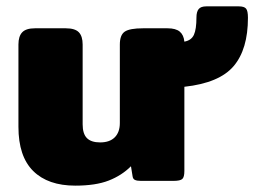

<svg xmlns="http://www.w3.org/2000/svg" viewBox="-20 -569 800 604"><path d="M38 -170V-429Q38 -455 50 -467.5Q62 -480 90 -480H187Q216 -480 228 -467.5Q240 -455 240 -429V-178Q240 -148 253.5 -134.5Q267 -121 295 -121Q325 -121 341 -137Q357 -153 357 -182V-429Q357 -459 372.5 -469.5Q388 -480 430 -480H507Q533 -480 545.5 -469.5Q558 -459 560 -438Q582 -442 590 -459.5Q598 -477 598 -514Q598 -532 605 -540.5Q612 -549 629 -549H731Q748 -549 754 -542Q760 -535 760 -513Q760 -414 715 -361Q670 -308 560 -296V-31Q560 -12 553.5 -6Q547 0 526 0H423Q411 0 404.5 -3Q398 -6 397 -15L392 -46Q363 -17 322 -1Q281 15 217 15Q131 15 84.5 -31Q38 -77 38 -170Z"/></svg>

Font: Mitr SemiBold
Style: Regular
Weight: 600
Designer: Thanarat Vachiruckul
Foundry: Cadson Demak
Version: Version 1.002